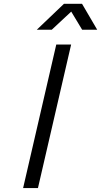

<svg xmlns="http://www.w3.org/2000/svg" viewBox="-20 -958 515 978"><path d="M266.6 -731H342.3L173.3 0H97.7ZM305.7 -938.5H397.9L475.1 -806.6H398.4L342.8 -898.9L243.7 -806.6H167.5Z"/></svg>

Font: Glacial Indifference
Style: Italic
Weight: 400
Designer: Alfredo Marco Pradil
Foundry: Alfredo Marco Pradil
Version: Version 1.312